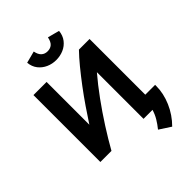

<svg xmlns="http://www.w3.org/2000/svg" viewBox="-302 -1067 1406 1406"><g transform="rotate(-45 401.5 -364.0)"><path d="M382 -756Q341 -756 305 -772Q269 -788 245 -818.5Q221 -849 217 -893L309 -917Q316 -880 335 -863Q354 -846 382 -846Q411 -846 429.5 -862Q448 -878 456 -917L547 -893Q543 -849 519 -818Q495 -787 459 -771.5Q423 -756 382 -756ZM637 189 548 131Q573 100 592 68.5Q611 37 622 0H529V-483Q470 -414 410 -331.5Q350 -249 295 -163Q240 -77 197 0H82V-693H218V-250Q253 -304 295 -365.5Q337 -427 382.5 -487.5Q428 -548 471.5 -601Q515 -654 553 -693H663V-116H765V-105Q765 -28 731.5 50Q698 128 637 189Z"/></g></svg>

Font: Ubuntu Sans
Style: Bold
Weight: 700
Designer: Dalton Maag Ltd
Foundry: Dalton Maag Ltd
Version: Version 1.006; ttfautohint (v1.8.4.7-5d5b)